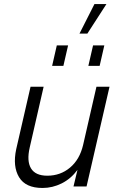

<svg xmlns="http://www.w3.org/2000/svg" viewBox="-20 -912 586 939"><path d="M368.7 -747.6 441.9 -892.1H500.5L407.2 -747.6ZM234.9 -589.8 257.8 -689.9H313L290 -589.8ZM412.1 -589.8 435.1 -689.9H490.2L467.3 -589.8ZM188 7.3Q105 7.3 73.2 -45.4Q41.5 -98.1 59.1 -181.6L129.4 -487.8H193.4L125.5 -191.4Q109.9 -124.5 131.6 -88.6Q153.3 -52.7 211.4 -52.7Q275.4 -52.7 322.5 -92.3Q369.6 -131.8 386.2 -202.1L451.7 -487.8H515.6L403.3 0H339.4L358.9 -81.1Q326.7 -37.6 281.7 -15.1Q236.8 7.3 188 7.3Z"/></svg>

Font: HK Grotesk Legacy
Style: Italic
Weight: 400
Italic angle: -13°
Designer: Alfredo Marco Pradil
Foundry: Hanken Design Co.
Version: Version 2.022;PS 002.022;hotconv 1.0.88;makeotf.lib2.5.64775